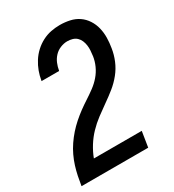

<svg xmlns="http://www.w3.org/2000/svg" viewBox="-180 -846 859 948"><g transform="rotate(-30 250.0 -371.5)"><path d="M4 0V-1Q8 -27 13.5 -53.5Q19 -80 27 -105.5Q35 -131 47 -156.5Q59 -182 75 -205.5Q91 -229 109.5 -250Q128 -271 149.5 -290Q171 -309 193.5 -325.5Q216 -342 240 -357.5Q264 -373 287 -390Q310 -407 328.5 -428.5Q347 -450 358.5 -475.5Q370 -501 374 -528V-529Q376 -544 377 -558.5Q378 -573 376 -587.5Q374 -602 368.5 -615Q363 -628 353 -637.5Q343 -647 329 -651Q315 -655 300 -655Q281 -655 261 -647Q241 -639 226.5 -623.5Q212 -608 204 -588.5Q196 -569 193 -550L192 -548H92L93 -551Q97 -576 106 -600.5Q115 -625 129.5 -648Q144 -671 164 -689.5Q184 -708 208 -720.5Q232 -733 257.5 -738Q283 -743 308 -743Q337 -743 364.5 -737Q392 -731 414 -716Q436 -701 451 -678Q466 -655 472.5 -628Q479 -601 478.5 -572.5Q478 -544 473 -515Q468 -482 454.5 -449.5Q441 -417 418.5 -389Q396 -361 368 -338.5Q340 -316 310.5 -295.5Q281 -275 252.5 -253.5Q224 -232 199.5 -206.5Q175 -181 156 -150.5Q137 -120 125 -88H398L384 0Z"/></g></svg>

Font: Iosevka Term Curly SmBd Obl
Style: Regular
Weight: 600
Italic angle: -9°
Designer: Belleve Invis
Foundry: Belleve Invis
Version: Version 32.3.0